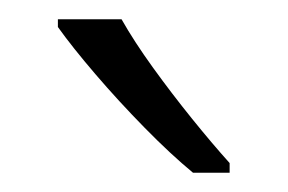

<svg xmlns="http://www.w3.org/2000/svg" viewBox="-20 -785 298 199"><path d="M106 -765Q119 -742 138.5 -715Q158 -688 179 -662Q200 -636 218 -616V-606H180Q157 -625 130 -652.5Q103 -680 79 -708Q55 -736 40 -757V-765Z"/></svg>

Font: Noto Sans Gurmukhi SemiCondensed Light
Style: Regular
Weight: 300
Width: 4
Designer: Jelle Bosma - Monotype Design Team
Foundry: Monotype Imaging Inc.
Version: Version 2.004; ttfautohint (v1.8.4.7-5d5b)